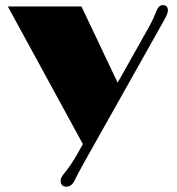

<svg xmlns="http://www.w3.org/2000/svg" viewBox="-20 -716 685 742"><path d="M214.4 -16.1C214.4 -2.9 222.7 5.4 235.4 5.4C251 5.4 260.7 -2.9 269 -20C273.9 -30.3 276.9 -36.6 300.3 -79.6L604 -619.6C625.5 -657.7 628.9 -666 628.9 -676.3C628.9 -689.5 621.6 -696.3 608.9 -696.3C597.7 -696.3 589.4 -687 583.5 -670.9C579.1 -659.2 570.8 -639.6 559.6 -618.7L434.6 -396.5L294.9 -690.9H10.3L300.3 -159.2L275.4 -114.7C257.3 -84 243.2 -64 230 -48.3C217.8 -33.7 214.4 -26.4 214.4 -16.1Z"/></svg>

Font: Limelight
Style: Regular
Weight: 400
Designer: Nicole Fally
Foundry: Nicole Fally
Version: Version 1.002